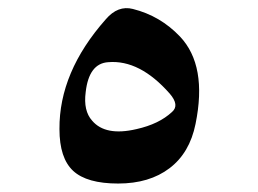

<svg xmlns="http://www.w3.org/2000/svg" viewBox="-20 -446 626 465"><path d="M236.3 -399.4Q265.6 -433.6 301.8 -424.3Q368.2 -407.7 416 -357.4Q482.4 -287.1 453.6 -146Q439.5 -75.7 390.6 -38.6Q341.8 -1.5 266.1 -1.5Q190.4 -1.5 157.2 -32.2Q124 -63 124 -133.3Q123 -271.5 236.3 -399.4ZM391.1 -219.2Q318.4 -301.8 242.2 -295.4Q195.3 -292.5 187.5 -222.7Q181.6 -177.7 203.1 -153.8Q235.4 -115.7 310.5 -133.3Q365.2 -145.5 396.5 -174.8Q415.5 -190.9 391.1 -219.2Z"/></svg>

Font: Amiri Quran
Style: Regular
Weight: 400
Designer: Khaled Hosny
Version: Version 000.105